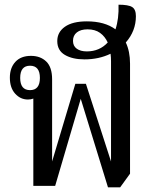

<svg xmlns="http://www.w3.org/2000/svg" viewBox="-20 -792 651 818"><path d="M440 6 324 -371 215 0H122V-372Q112 -368 99 -368Q67 -368 44.5 -393Q22 -418 22 -461Q22 -503 45.5 -528.5Q69 -554 112 -554Q152 -554 177 -530Q202 -506 202 -454V-104L301 -435H346L453 -104V-531Q453 -548 451 -563Q401 -539 340 -539Q289 -539 256.5 -558Q224 -577 224 -617Q224 -655 256.5 -678Q289 -701 350 -701Q426 -701 472 -667Q487 -712 485 -772Q527 -772 543 -762Q559 -752 559 -723Q559 -660 516 -611Q534 -573 534 -521V-52L492 6ZM291 -618Q291 -596 307 -584.5Q323 -573 350 -573Q404 -573 439 -611Q427 -637 406 -652Q385 -667 353 -667Q324 -667 307.5 -654Q291 -641 291 -618ZM108 -408Q150 -408 150 -460Q150 -512 108 -512Q66 -512 66 -460Q66 -408 108 -408Z"/></svg>

Font: Noto Serif Thai Condensed
Style: Regular
Weight: 400
Width: 3
Designer: Monotype Design Team
Foundry: Monotype Imaging Inc.
Version: Version 2.002; ttfautohint (v1.8.4.7-5d5b)